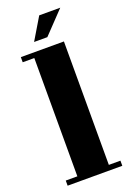

<svg xmlns="http://www.w3.org/2000/svg" viewBox="-179 -965 746 1089"><g transform="rotate(-20 194.5 -420.5)"><path d="M290 30H360V61H30V30H100V-684H30V-715H290ZM210 -770H130L209 -902H336Z"/></g></svg>

Font: Cafe24 ClassicType
Style: Regular
Weight: 400
Designer: Cafe24 thkim, hmlim, mnelim & 4IR
Foundry: Cafe24
Version: Version 1.000